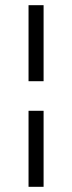

<svg xmlns="http://www.w3.org/2000/svg" viewBox="-20 -704 278 740"><path d="M148 -684V-391H90V-684ZM148 -277V16H90V-277Z"/></svg>

Font: GFS Didot
Style: Regular
Weight: 400
Designer: Takis Katsoulidis and George D. Matthiopoulos
Foundry: Takis Katsoulidis and George D. Matthiopoulos
Version: Version 1.0